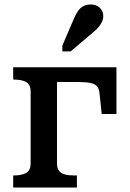

<svg xmlns="http://www.w3.org/2000/svg" viewBox="-20 -839 581 859"><path d="M117 -108V-429Q117 -461 97 -472Q77 -483 42 -483L39 -484V-538H235V-108Q235 -87 244 -75Q253 -63 270.5 -58.5Q288 -54 312 -54H324V0H39V-54H42Q76 -54 96.5 -65Q117 -76 117 -108ZM175 -472V-538H501V-329H435L425 -424Q423 -443 413.5 -453.5Q404 -464 384 -468Q364 -472 331 -472ZM310 -754Q318 -774 328.5 -789Q339 -804 353 -811.5Q367 -819 385 -819Q411 -819 426.5 -804Q442 -789 442 -767Q442 -754 436 -741Q430 -728 419.5 -716Q409 -704 395 -693L296 -609H259V-635Z"/></svg>

Font: Roboto Serif Medium
Style: Regular
Weight: 500
Designer: Greg Gazdowicz
Foundry: Commercial Type
Version: Version 1.008